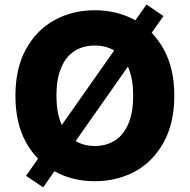

<svg xmlns="http://www.w3.org/2000/svg" viewBox="-20 -782 829 839"><path d="M694.3 -711.9 168.5 36.6 93.8 -13.7 620.1 -762.2ZM741.7 -363.8Q741.7 -244.1 695.3 -160.2Q648.9 -76.2 570.8 -33.2Q492.2 9.8 394 9.8Q295.4 9.8 217.8 -33.7Q139.2 -77.6 93.3 -160.6Q47.4 -243.2 47.4 -363.8Q47.4 -483.9 93.3 -566.9Q139.6 -650.9 217.8 -693.8Q296.4 -737.3 394 -737.3Q491.2 -737.3 570.8 -693.8Q648.9 -650.9 695.3 -566.9Q741.7 -482.9 741.7 -363.8ZM542 -483.9Q521.5 -533.7 484.4 -558.1Q446.3 -583 394 -583Q342.3 -583 304.2 -558.1Q266.6 -533.7 246.6 -483.9Q226.6 -436 226.6 -363.8Q226.6 -291.5 246.6 -243.7Q266.6 -193.8 304.2 -169.4Q343.3 -144 394 -144Q445.3 -144 484.4 -169.4Q521.5 -193.8 542 -243.7Q562 -293.5 562 -363.8Q562 -434.1 542 -483.9Z"/></svg>

Font: My Font
Style: Regular
Weight: 500
Designer: Rasmus Andersson
Foundry: rsms
Version: Version 0.001